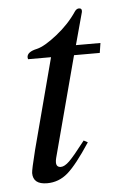

<svg xmlns="http://www.w3.org/2000/svg" viewBox="-45 -580 387 624"><g transform="rotate(-5 148.0 -267.5)"><path d="M296 -428 291 -396H207L120 -68Q118 -60 118 -54Q118 -38 133 -38Q145 -38 161 -53.5Q177 -69 214 -117L227 -110Q181 -40 151.5 -14.5Q122 11 84 11Q38 11 38 -26Q38 -36 54 -100L132 -396H57L56 -402Q56 -420 89 -427Q114 -433 155 -465.5Q196 -498 222 -537Q228 -546 236 -546Q245 -546 245 -538Q245 -533 244 -531L216 -428Z"/></g></svg>

Font: STIX
Style: Italic
Weight: 400
Italic angle: -16.33°
Designer: MicroPress Inc., with final additions and corrections provided by Coen Hoffman, Elsevier (retired)
Version: Version 1.1.1